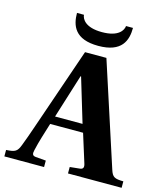

<svg xmlns="http://www.w3.org/2000/svg" viewBox="-157 -995 948 1093"><g transform="rotate(15 317.5 -448.0)"><path d="M-28 0H206V-38L146 -43C124 -45 123 -57 128 -79C140 -133 158 -187 176 -246H370L422 -80C429 -59 426 -46 405 -44L347 -38V0H663V-38C611 -39 598 -45 585 -86L388 -692H262L146 -355C110 -252 77 -151 53 -90C37 -48 26 -41 -28 -38ZM192 -294 273 -553H276L354 -294ZM160 -896C160 -822 186 -746 325 -746C464 -746 490 -822 490 -896H449C447 -872 424 -827 325 -827C226 -827 203 -872 201 -896Z"/></g></svg>

Font: Heuristica
Style: Bold
Weight: 700
Version: Version 1.0.1